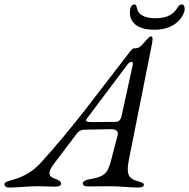

<svg xmlns="http://www.w3.org/2000/svg" viewBox="-80 -840 852 865"><path d="M617 -706C721 -706 753 -779 752 -800C751 -815 746 -820 740 -820C729 -820 725 -814 718 -803C693 -763 653 -758 617 -758C575 -758 544 -773 538 -799C536 -807 535 -820 526 -820C510 -820 505 -801 505 -782C506 -745 531 -706 617 -706ZM-36 5C-5 5 48 -1 89 -1C123 -1 150 1 167 1C183 1 195 -3 195 -12C195 -22 185 -29 170 -34C147 -42 126 -53 163 -102L266 -238C276 -252 288 -256 309 -256L421 -258C440 -258 455 -251 450 -231L419 -112C404 -56 387 -43 321 -32C304 -29 291 -21 293 -12C295 -4 301 0 317 0C339 0 380 -1 416 -1C458 -1 511 5 537 5C559 5 568 1 568 -7C568 -16 557 -19 536 -25C498 -36 488 -58 501 -122L605 -644C610 -670 606 -676 600 -676C593 -676 589 -670 570 -649C554 -632 550 -622 522 -622C514 -622 500 -599 476 -569C356 -415 253 -271 105 -108C72 -71 30 -44 -26 -29C-48 -23 -62 -18 -60 -8C-58 1 -52 5 -36 5ZM334 -290C298 -290 306 -299 316 -312L494 -549C501 -559 508 -561 513 -561C520 -561 520 -554 516 -538L468 -319C463 -298 455 -291 441 -291Z"/></svg>

Font: EB Garamond
Style: Italic
Weight: 400
Italic angle: -17.2°
Designer: Georg Duffner and Octavio Pardo
Foundry: Georg Duffner
Version: Version 1.000;PS 001.000;hotconv 1.0.88;makeotf.lib2.5.64775